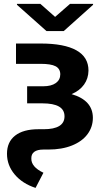

<svg xmlns="http://www.w3.org/2000/svg" viewBox="-20 -752 553 978"><path d="M430.7 -392.6Q430.2 -352.1 408.2 -321.3Q386.2 -290.5 344.7 -272.5Q452.6 -241.2 453.1 -152.3Q453.1 -105.5 425.8 -68.6Q398.4 -31.7 346.9 -11Q295.4 9.8 225.6 9.8H201.2Q170.4 9.8 154.8 21.2Q139.2 32.7 139.6 54.7Q138.2 98.1 201.2 127.9L161.1 205.1Q93.8 183.1 54.7 136.5Q15.6 89.8 15.6 31.2Q15.6 -28.8 57.1 -61.3Q98.6 -93.8 175.8 -93.8H203.1Q254.9 -93.8 281.7 -110.1Q308.6 -126.5 308.6 -159.2Q308.6 -192.9 280.5 -209.2Q252.4 -225.6 195.3 -225.6H118.2V-312.5H199.2Q241.2 -312.5 264.2 -328.9Q287.1 -345.2 287.1 -374Q286.6 -402.3 262.9 -414.6Q239.3 -426.8 187.5 -426.8H61.5V-530.3H187.5Q307.1 -530.3 368.9 -495.8Q430.7 -461.4 430.7 -392.6ZM260.7 -666 336.9 -732.4H454.1V-727.5L304.7 -593.8H216.8L66.4 -727.5V-732.4H185.5Z"/></svg>

Font: Pretendard Std
Style: Bold
Weight: 700
Designer: Base glyphs from Inter by Rasmus Andersson; Hangeul glyphs from Noto Sans CJK(Source Han Sans) by Jang Soo-young and Kan
Foundry: Kil Hyung-jin
Version: Version 1.309